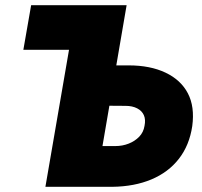

<svg xmlns="http://www.w3.org/2000/svg" viewBox="-20 -720 777 740"><path d="M326 -313 464 -312Q490 -312 508.5 -302.5Q527 -293 534.5 -276Q542 -259 537 -235Q533 -210 516.5 -193Q500 -176 476 -166.5Q452 -157 424 -157H298L270 0H413Q498 -1 563.5 -28.5Q629 -56 669.5 -108Q710 -160 721 -234Q731 -309 704 -360.5Q677 -412 618 -440Q559 -468 476 -468H351ZM246 -528 155 0H348L468 -700H100L70 -528Z"/></svg>

Font: Jost ExtraBold
Style: Italic
Weight: 800
Italic angle: -5°
Version: Version 3.710